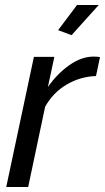

<svg xmlns="http://www.w3.org/2000/svg" viewBox="-20 -750 421 770"><path d="M267 -609 213 -629 289 -730H376ZM116 -522H198L172 -401Q210 -455 258.5 -489Q307 -523 355 -523Q364 -523 370 -522.5Q376 -522 381 -521L365 -445Q302 -443 247.5 -411Q193 -379 161 -322L93 0H5Z"/></svg>

Font: PTCRaleway Medium
Style: Italic
Weight: 500
Italic angle: -12°
Designer: Matt McInerney, Pablo Impallari, Rodrigo Fuenzalida
Foundry: Matt McInerney, Pablo Impallari, Rodrigo Fuenzalida
Version: Version 3.000g; ttfautohint (v1.5) -l 8 -r 28 -G 28 -x 14 -D